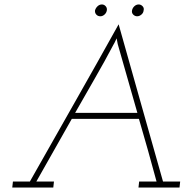

<svg xmlns="http://www.w3.org/2000/svg" viewBox="-20 -841 860 861"><path d="M572 -794Q574 -805 582.5 -813Q591 -821 602 -821Q612 -821 619.5 -813Q627 -805 624 -794Q623 -783 614 -775.5Q605 -768 595 -768Q585 -768 577.5 -775.5Q570 -783 572 -794ZM406 -794Q409 -805 417.5 -813Q426 -821 437 -821Q447 -821 454 -813Q461 -805 459 -794Q457 -783 448.5 -775.5Q440 -768 430 -768Q419 -768 412 -775.5Q405 -783 406 -794ZM38 -27H114Q214 -204 313.5 -379Q413 -554 512 -732Q562 -554 611.5 -379Q661 -204 711 -27H788L785 0H601L604 -27H682Q663 -97 643.5 -167Q624 -237 603 -308H302L143 -27H222L219 0H35ZM317 -335H596L508 -643L503 -669Q496 -654 493.5 -649Q491 -644 489 -641Q449 -565 404.5 -488Q360 -411 317 -335Z"/></svg>

Font: Josefin Slab Light
Style: Italic
Weight: 300
Italic angle: -12°
Designer: Santiago Orozco
Foundry: Typemade
Version: Version 2.000